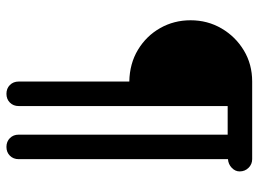

<svg xmlns="http://www.w3.org/2000/svg" viewBox="-126 -696 822 611"><g transform="rotate(90 285.5 -391.0)"><path d="M279 0Q262 0 251 -11Q240 -22 240 -39V-391Q183 -392 139 -418.5Q95 -445 70 -489Q45 -533 45 -586Q45 -640 71 -684.5Q97 -729 141 -755.5Q185 -782 240 -782H487Q503 -782 514.5 -770.5Q526 -759 526 -742Q526 -728 514.5 -717Q503 -706 487 -705V-39Q487 -22 476 -11Q465 0 448 0Q431 0 420 -11Q409 -22 409 -39V-704H318V-39Q318 -22 307 -11Q296 0 279 0Z"/></g></svg>

Font: Comfortaa
Style: Regular
Weight: 400
Designer: Johan Aakerlund
Foundry: Johan Aakerlund
Version: Version 3.104; ttfautohint (v1.8.1.43-b0c9)